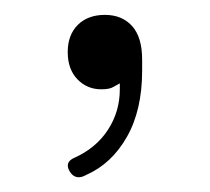

<svg xmlns="http://www.w3.org/2000/svg" viewBox="-20 -110 282 258"><path d="M80 102Q109 89 125 64.5Q141 40 141 10V2Q137 4 132 7Q127 10 116 10Q97 10 84 -3.5Q71 -17 71 -40Q71 -63 84.5 -76.5Q98 -90 121 -90Q144 -90 157.5 -75Q171 -60 171 -30V-15Q171 38 150.5 74Q130 110 96 125Q82 133 74 121Q66 108 80 102Z"/></svg>

Font: Nixie One
Style: Regular
Weight: 400
Designer: Jovanny Lemonad
Foundry: Jovanny Lemonad
Version: Version 1.000 2011 initial release